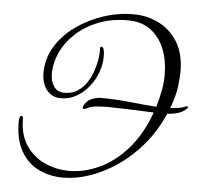

<svg xmlns="http://www.w3.org/2000/svg" viewBox="-58 -845 1047 1005"><g transform="rotate(5 465.0 -342.0)"><path d="M339 62Q416 62 495 26Q574 -10 642 -86Q710 -162 753 -281Q716 -283 668.5 -284.5Q621 -286 578 -287.5Q535 -289 512 -289Q487 -289 455 -286.5Q423 -284 409 -275Q407 -274 399.5 -271Q392 -268 388 -268Q380 -268 380 -275Q382 -281 385 -288Q400 -313 423 -322.5Q446 -332 469 -333Q548 -333 627 -324.5Q706 -316 764 -312Q778 -361 785.5 -401Q793 -441 793 -483Q793 -557 769 -617.5Q745 -678 697 -714Q649 -750 576 -750Q491 -750 422.5 -723Q354 -696 305 -651Q256 -606 230 -550Q204 -494 204 -436Q204 -396 223 -369.5Q242 -343 279 -343Q318 -343 348 -362.5Q378 -382 398 -414.5Q418 -447 429.5 -486Q441 -525 444 -564V-591Q444 -600 450 -600Q461 -600 464 -583Q467 -568 467 -551Q467 -508 451.5 -466Q436 -424 408 -389.5Q380 -355 343 -334Q306 -313 263 -313Q228 -313 205 -330.5Q182 -348 171 -376.5Q160 -405 160 -437Q160 -512 198.5 -575.5Q237 -639 301.5 -685.5Q366 -732 444.5 -758Q523 -784 603 -784Q676 -784 737.5 -753Q799 -722 836.5 -660.5Q874 -599 874 -506Q874 -478 868.5 -431Q863 -384 842 -325Q840 -318 837 -312Q894 -315 914 -326Q917 -328 920 -328Q923 -328 925 -328Q930 -328 930 -324Q930 -320 920 -312Q904 -297 878.5 -289.5Q853 -282 824 -281Q785 -190 725.5 -119Q666 -48 595.5 0.5Q525 49 451.5 74.5Q378 100 311 100Q239 100 180.5 71.5Q122 43 87.5 -18Q53 -79 53 -174Q53 -181 55.5 -192Q58 -203 65 -203Q74 -203 74 -188Q74 -105 111.5 -49Q149 7 210 34.5Q271 62 339 62Z"/></g></svg>

Font: Great Vibes
Style: Regular
Weight: 400
Designer: Robert E. Leuschke, Viktoriya Grabowska, Viviana Monsalve, Eben Sorkin
Foundry: Robert E. Leuschke
Version: Version 1.103; ttfautohint (v1.8.4.7-5d5b)